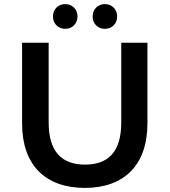

<svg xmlns="http://www.w3.org/2000/svg" viewBox="-20 -909 829 939"><path d="M299 -768C333 -768 359 -793 359 -828C359 -864 333 -889 299 -889C265 -889 239 -864 239 -828C239 -793 265 -768 299 -768ZM493 -768C527 -768 553 -793 553 -828C553 -864 527 -889 493 -889C459 -889 433 -864 433 -828C433 -793 459 -768 493 -768ZM395 10C586 10 701 -101 701 -305V-700H573V-310C573 -166 509 -104 396 -104C283 -104 218 -166 218 -310V-700H88V-305C88 -101 203 10 395 10Z"/></svg>

Font: Montserrat Lite SemiBold
Style: Regular
Weight: 600
Designer: Julieta Ulanovsky
Foundry: Julieta Ulanovsky
Version: Version 7.200;PS 007.200;hotconv 1.0.88;makeotf.lib2.5.64775